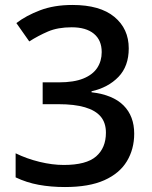

<svg xmlns="http://www.w3.org/2000/svg" viewBox="-20 -744 612 774"><path d="M499 -549Q499 -477 457.5 -434Q416 -391 349 -376V-372Q435 -362 478 -319Q521 -276 521 -205Q521 -143 491.5 -94Q462 -45 400.5 -17.5Q339 10 242 10Q185 10 136 1Q87 -8 43 -29V-126Q88 -104 139.5 -91.5Q191 -79 237 -79Q328 -79 367.5 -113.5Q407 -148 407 -209Q407 -249 386 -274Q365 -299 322.5 -311.5Q280 -324 216 -324H152V-412H217Q278 -412 316 -427.5Q354 -443 372 -470.5Q390 -498 390 -534Q390 -582 358.5 -608Q327 -634 269 -634Q213 -634 173.5 -617Q134 -600 98 -577L46 -651Q85 -681 141.5 -702.5Q198 -724 272 -724Q383 -724 441 -676Q499 -628 499 -549Z"/></svg>

Font: Noto Sans Adlam Unjoined Medium
Style: Regular
Weight: 500
Version: Version 3.001